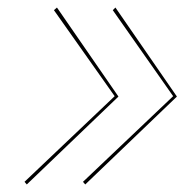

<svg xmlns="http://www.w3.org/2000/svg" viewBox="-20 -510 511 509"><path d="M123 -483 131 -490 294 -254 51 -21 45 -28 284 -255ZM279 -483 286 -490 449 -254 206 -21 200 -28 439 -255Z"/></svg>

Font: Jost Thin
Style: Italic
Weight: 200
Italic angle: -5°
Version: Version 3.710